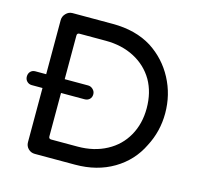

<svg xmlns="http://www.w3.org/2000/svg" viewBox="-100 -791 939 901"><g transform="rotate(15 369.0 -341.0)"><path d="M99 -44V-307H47Q33 -307 23.5 -316.5Q14 -326 14 -340Q14 -355 23 -364.5Q32 -374 47 -374H99V-637Q99 -655 112.5 -669Q126 -683 144 -683H340Q451 -683 530 -634Q604 -586 645 -508.5Q686 -431 686 -341Q686 -253 646 -177Q606 -94 526 -46.5Q446 1 340 1H144Q125 1 112 -12Q99 -25 99 -44ZM201 -84H329Q409 -84 470 -117Q530 -149 563 -207.5Q596 -266 596 -341Q596 -418 563 -476Q529 -534 468 -566Q407 -598 329 -598H201Q189 -598 189 -586V-374H303Q316 -374 326.5 -364Q337 -354 337 -340Q337 -325 327.5 -316Q318 -307 303 -307H189V-96Q189 -84 201 -84Z"/></g></svg>

Font: 寒蝉全圆体
Style: Regular
Weight: 400
Designer: Warren2060
      Designed by Motoya company      

      [Varela Round]
      Joe Prince(Latin component); Avraham Cornf
Foundry: ChillType
Version: Version 3.200